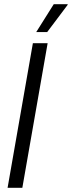

<svg xmlns="http://www.w3.org/2000/svg" viewBox="-20 -891 341 911"><path d="M16 0 136 -686H206L86 0ZM152 -739 235 -871H301V-868L204 -739Z"/></svg>

Font: Archivo ExtraCondensed Light
Style: Italic
Weight: 300
Width: 2
Italic angle: -10°
Designer: Hector Gatti
Foundry: Omnibus-Type
Version: Version 2.001